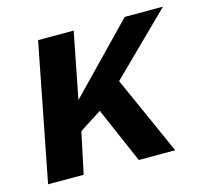

<svg xmlns="http://www.w3.org/2000/svg" viewBox="-83 -622 768 715"><g transform="rotate(-15 301.5 -264.0)"><path d="M367.7 0 274.9 -214.4 189 -159.2 155.3 0H18.1L121.1 -528.3H258.3L208.5 -273.9L455.1 -528.3H602.5L373 -302.7L508.3 0Z"/></g></svg>

Font: Liberation Sans
Style: Bold Italic
Weight: 700
Italic angle: -12°
Designer: Steve Matteson
Foundry: Ascender Corporation
Version: Version 2.1.5